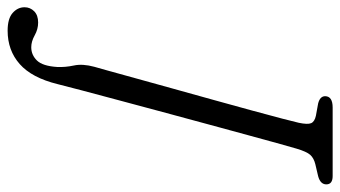

<svg xmlns="http://www.w3.org/2000/svg" viewBox="-289 -521 914 516"><g transform="rotate(90 168.0 -263.0)"><path d="M309.5 -603Q306.5 -593 297 -559Q287.5 -525 273.8 -474.5Q260 -424 243.8 -364.2Q227.5 -304.5 211 -243Q194.5 -181.5 179.5 -125.5Q164.5 -69.5 153 -26.2Q141.5 17 136 39.5Q119 108.5 82.2 141Q45.5 173.5 -7.5 173.5Q-40 173.5 -55.2 160Q-70.5 146.5 -70.5 128Q-70.5 113 -59.8 102.2Q-49 91.5 -29.5 91.5Q-11.5 91.5 5 100.8Q21.5 110 37 110Q57.5 110 72.5 94.8Q87.5 79.5 90 40.5Q91 18.5 86 -4.8Q81 -28 89.5 -59.5Q91.5 -66 99.8 -96Q108 -126 120.8 -172Q133.5 -218 148.5 -272Q163.5 -326 178.8 -380.8Q194 -435.5 207 -483.2Q220 -531 228.8 -564.5Q237.5 -598 240 -609Q245 -633 241 -642.2Q237 -651.5 221 -655L188 -661Q168.5 -666 168.5 -680Q169 -700 199 -700H383Q405.5 -700 405.5 -683Q405.5 -667 383.5 -661L351.5 -653.5Q335 -649.5 326.2 -639.8Q317.5 -630 309.5 -603Z"/></g></svg>

Font: Fraunces 72pt SuperSoft Light
Style: Italic
Weight: 300
Italic angle: -16°
Version: Version 1.000;[b76b70a41]